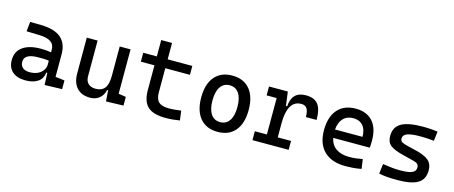

<svg xmlns="http://www.w3.org/2000/svg" viewBox="-43 -1218 4188 1771"><g transform="rotate(15 2051.0 -332.0)"><path d="M216.8 9.8Q135.7 9.8 91.3 -29.3Q46.9 -68.4 46.9 -139.6Q46.9 -221.7 108.2 -265.6Q169.4 -309.6 281.2 -309.6Q336.9 -309.6 378.9 -301.3V-325.2Q378.9 -377 342.5 -401.1Q306.2 -425.3 234.4 -427.2L110.4 -430.7L120.1 -522.5L224.6 -521Q353 -519 415.3 -465.6Q477.5 -412.1 477.5 -309.6V-93.8L565.4 -83V0L399.4 4.9L394.5 -109.4H384.3Q378.4 -49.8 333.7 -20Q289.1 9.8 216.8 9.8ZM233.4 -73.2Q281.7 -73.2 314.2 -89.8Q346.7 -106.4 362.8 -132.3Q378.9 -158.2 378.9 -185.5V-221.7Q354 -225.6 329.3 -226.1Q304.7 -226.6 279.3 -226.6Q144.5 -226.6 144.5 -149.4Q144.5 -113.3 167.7 -93.3Q190.9 -73.2 233.4 -73.2Z M833 9.8Q751.5 9.8 706.8 -38.8Q662.1 -87.4 662.1 -175.8V-517.6H765.6V-175.8Q765.6 -131.3 791 -107.2Q816.4 -83 862.3 -83Q918.9 -83 947.8 -118.9Q976.6 -154.8 976.6 -239.3V-517.6H1080.1V-93.8L1151.4 -83V0L985.4 4.9L978 -99.6H968.8Q956.5 -46.9 920.9 -18.6Q885.3 9.8 833 9.8Z M1553.7 9.8Q1436 9.8 1383.5 -39.1Q1331.1 -87.9 1331.1 -195.3V-432.6H1201.2V-517.6H1331.1V-673.8H1434.6V-517.6H1669.9V-432.6H1434.6V-200.2Q1434.6 -138.7 1464.6 -110.8Q1494.6 -83 1563.5 -83Q1587.9 -83 1615.2 -85.7Q1642.6 -88.4 1677.7 -92.8L1689.5 -2Q1655.3 3.9 1622.8 6.8Q1590.3 9.8 1553.7 9.8Z M2050.8 9.8Q1943.4 9.8 1883.8 -60.5Q1824.2 -130.9 1824.2 -258.8Q1824.2 -387.2 1883.8 -457.3Q1943.4 -527.3 2050.8 -527.3Q2158.7 -527.3 2218 -457.3Q2277.3 -387.2 2277.3 -258.8Q2277.3 -130.9 2218 -60.5Q2158.7 9.8 2050.8 9.8ZM2050.8 -83Q2107.9 -83 2138.9 -128.9Q2169.9 -174.8 2169.9 -258.8Q2169.9 -343.3 2138.9 -388.9Q2107.9 -434.6 2050.8 -434.6Q1993.7 -434.6 1962.6 -388.9Q1931.6 -343.3 1931.6 -258.8Q1931.6 -174.8 1962.6 -128.9Q1993.7 -83 2050.8 -83Z M2382.8 0V-85H2498V-432.6H2402.3V-517.6H2582L2599.6 -384.8H2611.3Q2620.1 -527.3 2753.9 -527.3Q2834 -527.3 2870.1 -481.4Q2906.2 -435.5 2906.2 -333H2803.7Q2803.7 -389.6 2786.9 -414.6Q2770 -439.5 2732.4 -439.5Q2666.5 -439.5 2634 -383.1Q2601.6 -326.7 2601.6 -222.7V-85H2728.5V0Z M3272.5 9.8Q3140.1 9.8 3068.1 -59.8Q2996.1 -129.4 2996.1 -259.8Q2996.1 -386.7 3057.1 -457Q3118.2 -527.3 3229.5 -527.3Q3334.5 -527.3 3391.8 -463.9Q3449.2 -400.4 3449.2 -279.3Q3449.2 -243.7 3446.3 -212.9H3096.7Q3110.4 -147.9 3158.2 -114.5Q3206.1 -81.1 3284.2 -81.1Q3316.4 -81.1 3347.7 -84.7Q3378.9 -88.4 3411.1 -94.7L3423.8 -3.9Q3377.9 4.9 3339.8 7.3Q3301.8 9.8 3272.5 9.8ZM3230.5 -436.5Q3170.4 -436.5 3134.8 -398.9Q3099.1 -361.3 3092.8 -292H3355.5Q3355.5 -361.8 3322.3 -399.2Q3289.1 -436.5 3230.5 -436.5Z M3768.6 9.8Q3710 9.8 3668.2 6.3Q3626.5 2.9 3591.8 -4.9L3603.5 -98.6Q3654.8 -90.8 3694.1 -86.9Q3733.4 -83 3768.6 -83Q3847.2 -83 3882.6 -98.4Q3918 -113.8 3918 -147.5Q3918 -170.9 3905.5 -182.4Q3893.1 -193.8 3867.2 -200.2L3748 -230.5Q3671.4 -250 3635.5 -278.8Q3599.6 -307.6 3599.6 -366.2Q3599.6 -451.2 3664.8 -489.3Q3730 -527.3 3875 -527.3Q3946.3 -527.3 4011.7 -517.6L4001 -427.7Q3961.4 -431.6 3931.2 -433.1Q3900.9 -434.6 3872.1 -434.6Q3785.2 -434.6 3746.1 -419.7Q3707 -404.8 3707 -371.1Q3707 -348.6 3723.1 -338.6Q3739.3 -328.6 3772.5 -320.3L3868.2 -296.9Q3949.7 -277.3 3987.5 -244.6Q4025.4 -211.9 4025.4 -149.4Q4025.4 -65.9 3964.4 -28.1Q3903.3 9.8 3768.6 9.8Z"/></g></svg>

Font: Caskaydia Cove
Style: Regular
Weight: 400
Monospace: yes
Designer: Aaron Bell
Foundry: Saja Typeworks
Version: Version 4.300; ttfautohint (v1.8.3)